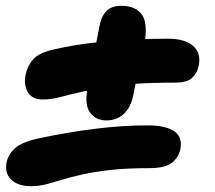

<svg xmlns="http://www.w3.org/2000/svg" viewBox="-20 -628 740 660"><path d="M128 -286Q90 -286 75.5 -311.5Q61 -337 68 -371Q74 -401 94 -424Q114 -447 169 -459Q231 -473 299 -481Q305 -481 311 -482Q316 -506 321 -533Q326 -567 343.5 -587.5Q361 -608 398 -608Q447 -608 469 -576Q486 -549 479 -494Q519 -495 557 -495Q616 -495 644 -470Q672 -445 663 -402Q658 -377 640.5 -360.5Q623 -344 583 -344Q506 -344 446 -340Q441 -314 438 -300Q429 -257 404.5 -235.5Q380 -214 346 -214Q313 -214 293 -236.5Q273 -259 278 -306Q279 -311 279 -316Q276 -316 273 -315Q223 -304 189.5 -295Q156 -286 128 -286ZM88 12Q41 12 18 -11Q-5 -34 3 -71Q8 -97 31.5 -118.5Q55 -140 116 -153Q216 -174 308.5 -185.5Q401 -197 487 -197Q548 -197 578 -177.5Q608 -158 600 -115Q594 -87 571 -68.5Q548 -50 493 -50Q414 -50 358 -43.5Q302 -37 262 -28Q222 -19 192.5 -10Q163 -1 138.5 5.5Q114 12 88 12Z"/></svg>

Font: Shantell Sans Light ExtraBold
Style: Italic
Weight: 800
Italic angle: -11°
Version: Version 1.008;[ac192a2d6]